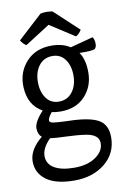

<svg xmlns="http://www.w3.org/2000/svg" viewBox="-99 -749 668 1034"><g transform="rotate(-10 234.5 -232.0)"><path d="M214 -151Q190 -151 165 -156Q141 -126 143 -112Q145 -102 166.5 -99Q188 -96 241 -94Q357 -92 407 -65Q457 -38 457 32Q457 120 390.5 174Q324 228 223 228Q122 228 70 190Q18 152 18 88Q18 24 90 -35Q69 -50 69 -84.5Q69 -119 119 -173Q44 -214 39 -313Q35 -395 86.5 -452Q138 -509 225 -509Q286 -509 327 -482L452 -515Q461 -503 462 -481.5Q463 -460 452 -450Q437 -442 368 -444Q398 -401 396.5 -327.5Q395 -254 346.5 -202.5Q298 -151 214 -151ZM218.5 -453Q173 -452 146.5 -417Q120 -382 120 -328Q120 -274 145.5 -239Q171 -204 216.5 -205Q262 -206 288.5 -241.5Q315 -277 315 -330.5Q315 -384 289.5 -419Q264 -454 218.5 -453ZM396 54Q396 7 326 -4Q280 -11 219 -13Q158 -15 132 -19Q86 27 86 70.5Q86 114 125 137Q164 160 235 160Q306 160 351 129Q396 98 396 54ZM230 -622 94 -535Q76 -545 64 -566L198 -689Q232 -696 264 -689L396 -566Q382 -543 365 -535Z"/></g></svg>

Font: Karma Medium
Style: Regular
Weight: 500
Designer: Joana Correia
Foundry: Indian Type Foundry
Version: Version 1.202;PS 1.0;hotconv 1.0.78;makeotf.lib2.5.61930; tt